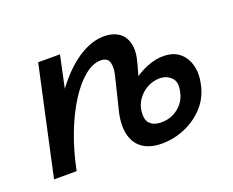

<svg xmlns="http://www.w3.org/2000/svg" viewBox="-80 -554 842 695"><g transform="rotate(-20 341.0 -206.5)"><path d="M438 12Q396 12 368 -5.5Q340 -23 329.5 -58Q319 -93 329 -143L362 -278Q369 -307 363.5 -327Q358 -347 331 -347Q301 -347 268.5 -320.5Q236 -294 206 -246.5Q176 -199 152 -136.5Q128 -74 113 0H50Q74 -103 110 -182Q146 -261 190.5 -315Q235 -369 281.5 -397Q328 -425 373 -425Q405 -425 427.5 -410.5Q450 -396 458 -365.5Q466 -335 452 -287L410 -136Q402 -95 417 -78Q432 -61 462 -61Q488 -61 508.5 -71Q529 -81 543.5 -98.5Q558 -116 563 -141Q572 -178 554 -195.5Q536 -213 510 -213Q495 -213 479 -208Q463 -203 449 -192.5Q435 -182 425 -168Q415 -154 410 -136H358Q370 -171 391 -199Q412 -227 439 -245.5Q466 -264 494.5 -274Q523 -284 549 -284Q588 -284 611.5 -264.5Q635 -245 643.5 -212.5Q652 -180 643 -141Q633 -93 602 -59Q571 -25 528 -6.5Q485 12 438 12ZM26 0 117 -418H201L112 0Z"/></g></svg>

Font: Ysabeau Infant SemiBold
Style: Italic
Weight: 600
Italic angle: -12°
Designer: Christian Thalmann (Catharsis Fonts)
Version: Version 2.002; featfreeze: ss01,ss02,lnum